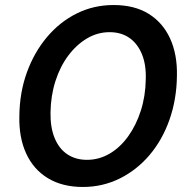

<svg xmlns="http://www.w3.org/2000/svg" viewBox="-20 -732 746 764"><path d="M310 12Q228 12 170.5 -23Q113 -58 84 -121.5Q55 -185 57 -270Q58 -364 87 -444Q116 -524 167 -584.5Q218 -645 285.5 -678.5Q353 -712 432 -712Q515 -712 571.5 -677Q628 -642 657 -578.5Q686 -515 684 -430Q683 -337 654.5 -256Q626 -175 575 -115Q524 -55 456 -21.5Q388 12 310 12ZM326 -96Q374 -96 416 -120.5Q458 -145 490 -189.5Q522 -234 540.5 -292Q559 -350 560 -416Q562 -475 544.5 -517Q527 -559 494.5 -581.5Q462 -604 416 -604Q368 -604 326 -579Q284 -554 251.5 -510.5Q219 -467 200.5 -409Q182 -351 181 -284Q180 -225 197.5 -182.5Q215 -140 248 -118Q281 -96 326 -96Z"/></svg>

Font: DM Sans 20pt SemiBold
Style: Italic
Weight: 600
Italic angle: -10°
Version: Version 4.004;gftools[0.9.30]